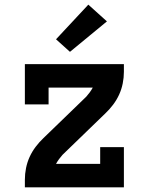

<svg xmlns="http://www.w3.org/2000/svg" viewBox="-20 -806 640 826"><path d="M87 0V-33Q87 -58 92 -83Q97 -108 107.5 -131Q118 -154 133.5 -174.5Q149 -195 167 -212L351 -390Q359 -399 366 -408.5Q373 -418 379 -429H189V-357H87V-530H513V-497Q513 -472 508 -447Q503 -422 492.5 -399Q482 -376 466.5 -355.5Q451 -335 433 -318L249 -140Q241 -131 234 -121.5Q227 -112 221 -101H411V-173H513V0ZM281 -583 221 -637 360 -786 440 -714Z"/></svg>

Font: Iosevka Curly Slab Extended
Style: Bold
Weight: 700
Width: 7
Monospace: yes
Designer: Belleve Invis
Foundry: Belleve Invis
Version: Version 11.1.0; ttfautohint (v1.8.3)